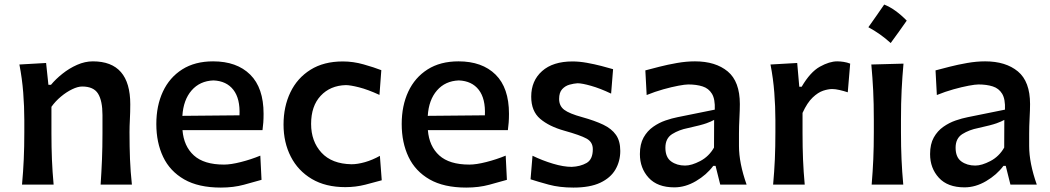

<svg xmlns="http://www.w3.org/2000/svg" viewBox="-20 -827 4704 860"><path d="M78.6 0Q84 -58.6 86.4 -113.5Q88.9 -168.5 88.9 -235.4V-289.1Q88.9 -349.6 84 -412.4Q79.1 -475.1 66.9 -538.1L186.5 -544.9L196.8 -447.3H208.5Q229.5 -472.7 259.8 -496.8Q290 -521 325.4 -536.6Q360.8 -552.2 396 -552.2Q563.5 -552.2 563.5 -359.9Q563.5 -324.7 561.8 -293Q560.1 -261.2 560.1 -235.4Q560.1 -168.5 562.3 -113.5Q564.5 -58.6 570.8 0H430.7Q434.6 -58.6 436.8 -112.8Q439 -167 439 -229.5V-312Q439 -375.5 419.2 -407.5Q399.4 -439.5 348.1 -439.5Q328.6 -439.5 303.2 -427.2Q277.8 -415 253.2 -394.5Q228.5 -374 210.4 -348.6V-229.5Q210.4 -167 212.6 -112.8Q214.8 -58.6 220.2 0Z M969.2 13.2Q869.1 13.2 805.2 -23.4Q741.2 -60.1 710.7 -124.3Q680.2 -188.5 680.2 -271.5Q680.2 -353.5 709.7 -416.7Q739.3 -480 796.1 -516.1Q853 -552.2 934.6 -552.2Q1040.5 -552.2 1100.6 -492.9Q1160.6 -433.6 1160.6 -317.4Q1160.6 -295.9 1159.4 -278.6Q1158.2 -261.2 1155.8 -244.1H797.4Q803.2 -171.9 848.4 -130.9Q893.6 -89.8 983.4 -89.8Q1014.2 -89.8 1059.3 -101.3Q1104.5 -112.8 1146 -129.9L1151.4 -21.5Q1118.7 -12.2 1072.3 0.5Q1025.9 13.2 969.2 13.2ZM1052.7 -310.5Q1056.2 -384.8 1025.4 -424.6Q994.6 -464.4 936 -466.8Q875 -464.4 838.1 -421.9Q801.3 -379.4 796.9 -308.1Z M1526.9 11.2Q1438.5 11.2 1376.7 -25.4Q1314.9 -62 1282.5 -125.5Q1250 -189 1250 -269Q1250 -349.6 1280.8 -413.6Q1311.5 -477.5 1370.8 -514.6Q1430.2 -551.8 1515.6 -551.8Q1562 -551.8 1608.6 -538.6Q1655.3 -525.4 1688 -512.7L1679.7 -401.9Q1627.9 -425.8 1588.4 -435.8Q1548.8 -445.8 1528.8 -445.8Q1459 -443.8 1416.3 -397.9Q1373.5 -352.1 1373.5 -272Q1373.5 -193.8 1419.9 -143.3Q1466.3 -92.8 1554.7 -91.3Q1581.5 -91.3 1615 -100.8Q1648.4 -110.4 1681.6 -128.9L1689.9 -19.5Q1659.2 -10.7 1616.2 0.2Q1573.2 11.2 1526.9 11.2Z M2068.4 13.2Q1968.3 13.2 1904.3 -23.4Q1840.3 -60.1 1809.8 -124.3Q1779.3 -188.5 1779.3 -271.5Q1779.3 -353.5 1808.8 -416.7Q1838.4 -480 1895.3 -516.1Q1952.1 -552.2 2033.7 -552.2Q2139.6 -552.2 2199.7 -492.9Q2259.8 -433.6 2259.8 -317.4Q2259.8 -295.9 2258.5 -278.6Q2257.3 -261.2 2254.9 -244.1H1896.5Q1902.3 -171.9 1947.5 -130.9Q1992.7 -89.8 2082.5 -89.8Q2113.3 -89.8 2158.4 -101.3Q2203.6 -112.8 2245.1 -129.9L2250.5 -21.5Q2217.8 -12.2 2171.4 0.5Q2125 13.2 2068.4 13.2ZM2151.9 -310.5Q2155.3 -384.8 2124.5 -424.6Q2093.8 -464.4 2035.2 -466.8Q1974.1 -464.4 1937.3 -421.9Q1900.4 -379.4 1896 -308.1Z M2548.3 13.2Q2486.3 13.2 2437.7 0Q2389.2 -13.2 2356.4 -23.9L2365.2 -129.4Q2409.7 -107.9 2456.8 -93.8Q2503.9 -79.6 2541 -79.6Q2579.1 -81.1 2607.2 -96.9Q2635.3 -112.8 2635.3 -158.7Q2635.3 -190.9 2607.2 -206.3Q2579.1 -221.7 2507.3 -241.7Q2439.5 -260.7 2399.4 -294.9Q2359.4 -329.1 2359.4 -394Q2359.4 -465.3 2408 -508.5Q2456.5 -551.8 2544.4 -551.8Q2574.7 -551.8 2608.6 -545.7Q2642.6 -539.6 2673.8 -531.5Q2705.1 -523.4 2726.1 -517.1L2717.3 -407.7Q2668 -431.2 2627.4 -442.6Q2586.9 -454.1 2566.9 -454.1Q2550.3 -453.1 2531 -447.8Q2511.7 -442.4 2498 -427.5Q2484.4 -412.6 2484.4 -383.8Q2484.4 -352.5 2507.3 -335.2Q2530.3 -317.9 2587.9 -302.2Q2644 -286.6 2681.9 -268.6Q2719.7 -250.5 2739 -222.9Q2758.3 -195.3 2758.3 -150.9Q2758.3 -105 2736.6 -67.6Q2714.8 -30.3 2668.7 -8.5Q2622.6 13.2 2548.3 13.2Z M3000.5 12.2Q2924.8 12.2 2885.5 -30.8Q2846.2 -73.7 2846.2 -136.7Q2846.2 -181.6 2862.8 -211.2Q2879.4 -240.7 2905.5 -259Q2931.6 -277.3 2960.9 -287.4Q2990.2 -297.4 3015.1 -302.2L3181.6 -335.9Q3183.6 -382.8 3168.9 -407Q3154.3 -431.2 3127 -439.9Q3099.6 -448.7 3063 -448.7Q3048.8 -448.7 3018.8 -443.1Q2988.8 -437.5 2951.2 -427Q2913.6 -416.5 2876.5 -401.4L2870.6 -511.7Q2896.5 -518.6 2933.6 -528.1Q2970.7 -537.6 3012.5 -544.9Q3054.2 -552.2 3092.8 -552.2Q3185.1 -552.2 3239.5 -507.1Q3293.9 -461.9 3293.9 -360.8Q3293.9 -335.9 3292 -298.6Q3290 -261.2 3290 -228.5V-172.9Q3290 -96.7 3324.2 0H3206.1L3185.1 -84H3174.8Q3145 -43.9 3097.4 -15.9Q3049.8 12.2 3000.5 12.2ZM3048.8 -85.4Q3077.6 -85.4 3116.5 -105.7Q3155.3 -126 3178.2 -166L3178.7 -290Q3167 -283.2 3144.3 -274.9Q3121.6 -266.6 3061.5 -253.4Q3021.5 -245.6 2991 -226.6Q2960.4 -207.5 2960.4 -165.5Q2960.4 -122.6 2986.1 -104Q3011.7 -85.4 3048.8 -85.4Z M3442.9 0Q3448.2 -58.6 3450.7 -113.5Q3453.1 -168.5 3453.1 -235.4V-289.1Q3453.1 -349.6 3448.2 -412.4Q3443.4 -475.1 3431.2 -538.1L3550.8 -544.9L3560.1 -438.5H3570.8Q3609.4 -504.4 3652.3 -528.3Q3695.3 -552.2 3730 -552.2Q3743.7 -552.2 3759 -549.8Q3774.4 -547.4 3788.1 -542L3777.3 -413.6Q3759.8 -419.4 3740.7 -423.8Q3721.7 -428.2 3707.5 -428.2Q3689.9 -428.2 3667 -420.7Q3644 -413.1 3619.9 -390.1Q3595.7 -367.2 3574.7 -321.3V-229.5Q3574.7 -167 3576.9 -112.8Q3579.1 -58.6 3584.5 0Z M3940.5 -806.6Q3966.3 -796.4 3991.5 -778.1Q4016.7 -759.9 4041.4 -734.6Q4024.3 -709.9 4006.3 -684.9Q3988.3 -660 3969.5 -634.2Q3924.4 -675.5 3869.6 -705.1Q3887.8 -730.9 3905.3 -755.8Q3922.8 -780.8 3940.5 -806.6ZM3884.3 0Q3889.2 -58.6 3891.6 -113.5Q3894 -168.5 3894 -235.4V-289.1Q3894 -364.7 3891.1 -422.1Q3888.2 -479.5 3882.8 -538.1L4026.9 -542Q4021.5 -482.4 4018.6 -424.3Q4015.6 -366.2 4015.6 -289.1V-235.4Q4015.6 -168.5 4018.1 -113.5Q4020.5 -58.6 4025.9 0Z M4300.3 12.2Q4224.6 12.2 4185.3 -30.8Q4146 -73.7 4146 -136.7Q4146 -181.6 4162.6 -211.2Q4179.2 -240.7 4205.3 -259Q4231.4 -277.3 4260.7 -287.4Q4290 -297.4 4314.9 -302.2L4481.4 -335.9Q4483.4 -382.8 4468.8 -407Q4454.1 -431.2 4426.8 -439.9Q4399.4 -448.7 4362.8 -448.7Q4348.6 -448.7 4318.6 -443.1Q4288.6 -437.5 4251 -427Q4213.4 -416.5 4176.3 -401.4L4170.4 -511.7Q4196.3 -518.6 4233.4 -528.1Q4270.5 -537.6 4312.3 -544.9Q4354 -552.2 4392.6 -552.2Q4484.9 -552.2 4539.3 -507.1Q4593.8 -461.9 4593.8 -360.8Q4593.8 -335.9 4591.8 -298.6Q4589.8 -261.2 4589.8 -228.5V-172.9Q4589.8 -96.7 4624 0H4505.9L4484.9 -84H4474.6Q4444.8 -43.9 4397.2 -15.9Q4349.6 12.2 4300.3 12.2ZM4348.6 -85.4Q4377.4 -85.4 4416.3 -105.7Q4455.1 -126 4478 -166L4478.5 -290Q4466.8 -283.2 4444.1 -274.9Q4421.4 -266.6 4361.3 -253.4Q4321.3 -245.6 4290.8 -226.6Q4260.3 -207.5 4260.3 -165.5Q4260.3 -122.6 4285.9 -104Q4311.5 -85.4 4348.6 -85.4Z"/></svg>

Font: Pinar SemiBold
Style: Regular
Weight: 600
Designer: Amin Abedi
Version: Version 3.000